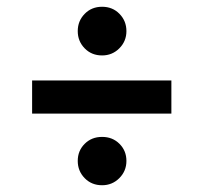

<svg xmlns="http://www.w3.org/2000/svg" viewBox="-20 -597 640 568"><path d="M210 -505Q210 -535 230.5 -556Q251 -577 282 -577Q313 -577 333.5 -556Q354 -535 354 -505Q354 -475 333 -454Q312 -433 282 -433Q251 -433 230.5 -454Q210 -475 210 -505ZM75 -359H487V-261H75ZM210 -121Q210 -151 230.5 -171.5Q251 -192 282 -192Q313 -192 333.5 -171.5Q354 -151 354 -121Q354 -91 333 -70Q312 -49 282 -49Q251 -49 230.5 -70Q210 -91 210 -121Z"/></svg>

Font: Be Vietnam SemiBold
Style: Regular
Weight: 600
Designer: Gabriel Lam
Foundry: TypeRant
Version: Version 4.000